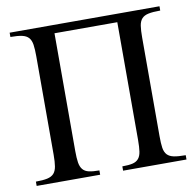

<svg xmlns="http://www.w3.org/2000/svg" viewBox="-75 -740 835 817"><g transform="rotate(-10 342.0 -331.0)"><path d="M392.1 0V-18.6Q419.9 -18.6 436.5 -22.5Q453.1 -26.4 462.4 -37.4Q471.7 -48.3 474.6 -67.6Q477.5 -86.9 477.5 -117.7V-626.5H206.1V-117.7Q206.1 -86.9 209.2 -67.6Q212.4 -48.3 221.7 -37.4Q231 -26.4 248 -22.5Q265.1 -18.6 293 -18.6V0H18.6V-18.6Q49.3 -18.6 68.1 -22.7Q86.9 -26.9 96.7 -37.8Q106.4 -48.8 109.6 -68.1Q112.8 -87.4 112.8 -117.7V-543.5Q112.8 -574.2 109.9 -593.8Q106.9 -613.3 97.2 -624.3Q87.4 -635.3 68.8 -639.4Q50.3 -643.6 18.6 -643.6V-662.1H666V-643.6Q633.8 -643.6 615 -639.6Q596.2 -635.7 586.2 -624.8Q576.2 -613.8 573.2 -594.2Q570.3 -574.7 570.3 -543.5V-117.7Q570.3 -86.4 573.2 -67.1Q576.2 -47.9 586.2 -37.1Q596.2 -26.4 615 -22.5Q633.8 -18.6 666 -18.6V0Z"/></g></svg>

Font: Doulos SIL
Style: Regular
Weight: 400
Designer: Walt Agee, Victor Gaultney, Peter Martin, Debbi Hosken
Foundry: SIL International
Version: Version 4.110; 2011; Maintenance release